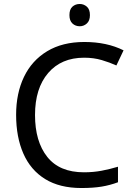

<svg xmlns="http://www.w3.org/2000/svg" viewBox="-20 -935 672 965"><path d="M403 -645Q288 -645 222 -568Q156 -491 156 -357Q156 -224 217.5 -146.5Q279 -69 402 -69Q449 -69 491 -77Q533 -85 573 -97V-19Q533 -4 490.5 3Q448 10 389 10Q280 10 207 -35Q134 -80 97.5 -163Q61 -246 61 -358Q61 -466 100.5 -548.5Q140 -631 217 -677.5Q294 -724 404 -724Q517 -724 601 -682L565 -606Q532 -621 491.5 -633Q451 -645 403 -645ZM381 -915Q401 -915 416.5 -901.5Q432 -888 432 -859Q432 -831 416.5 -817Q401 -803 381 -803Q359 -803 344 -817Q329 -831 329 -859Q329 -888 344 -901.5Q359 -915 381 -915Z"/></svg>

Font: Noto Sans Linear A
Style: Regular
Weight: 400
Designer: Monotype Design Team
Foundry: Monotype Imaging Inc.
Version: Version 2.002; ttfautohint (v1.8.4.7-5d5b)